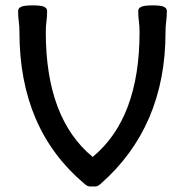

<svg xmlns="http://www.w3.org/2000/svg" viewBox="-20 -674 665 704"><path d="M329.1 9.8H310.1Q301.3 9.8 291 1Q51.3 -199.2 51.3 -555.7Q51.3 -578.1 48.8 -595.7Q46.4 -613.3 46.4 -633.8Q46.4 -643.6 57.1 -648.9Q67.9 -654.3 99.6 -654.3Q131.8 -654.3 142.3 -648.9Q152.8 -643.6 152.8 -633.8Q152.8 -613.3 150.4 -595.7Q147.9 -578.1 147.9 -555.7Q147.9 -240.2 319.8 -98.6Q491.7 -240.2 491.7 -555.7Q491.7 -578.1 489.3 -595.7Q486.8 -613.3 486.8 -633.8Q486.8 -643.6 497.6 -648.9Q508.3 -654.3 539.6 -654.3Q570.8 -654.3 581.3 -648.9Q591.8 -643.6 591.8 -633.8Q591.8 -613.3 589.4 -595.7Q586.9 -578.1 586.9 -555.7Q586.9 -208.5 348.1 1Q337.9 9.8 329.1 9.8Z"/></svg>

Font: Bainsley
Style: Regular
Weight: 400
Designer: Paul James MIller
Foundry: High-Logic / Made with FontCreator
Version: Version 1.411;March 28, 2021;FontCreator 13.0.0.2683 64-bit